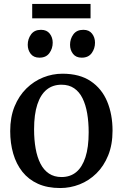

<svg xmlns="http://www.w3.org/2000/svg" viewBox="-20 -938 620 969"><path d="M31.5 -276.5Q31.5 -347 53.5 -400.8Q75.5 -454.5 113.2 -491.5Q151 -528.5 198 -547.2Q245 -566 295.5 -566Q382 -566 438 -528.2Q494 -490.5 521 -425.5Q548 -360.5 548 -278.5Q548 -208 526 -153.8Q504 -99.5 466.5 -62.8Q429 -26 381.8 -7.5Q334.5 11 284 11Q219 11 171.5 -10.5Q124 -32 93 -71Q62 -110 46.8 -162.5Q31.5 -215 31.5 -276.5ZM290.5 -44.5Q334.5 -44.5 364.8 -69.5Q395 -94.5 411.2 -144.5Q427.5 -194.5 427.5 -270Q427.5 -322 420 -365.8Q412.5 -409.5 396.5 -442Q380.5 -474.5 354.2 -492.5Q328 -510.5 290.5 -510.5Q246.5 -510.5 215.8 -485.8Q185 -461 168.5 -411Q152 -361 152 -285Q152 -232.5 159.8 -188.8Q167.5 -145 184 -112.5Q200.5 -80 227 -62.2Q253.5 -44.5 290.5 -44.5ZM178.5 -647Q150 -647 135 -666.2Q120 -685.5 120 -712Q120 -741.5 136.8 -764.5Q153.5 -787.5 186.5 -787.5H187.5Q216 -787.5 231 -768.2Q246 -749 246 -722.5Q246 -693 229.2 -670Q212.5 -647 179.5 -647ZM392 -647Q363.5 -647 348.5 -666.2Q333.5 -685.5 333.5 -712Q333.5 -741.5 350.2 -764.5Q367 -787.5 400 -787.5H401Q429.5 -787.5 444.5 -768.2Q459.5 -749 459.5 -722.5Q459.5 -693 442.8 -670Q426 -647 393 -647ZM437 -918V-845.5H142.5V-918Z"/></svg>

Font: Merriweather 28pt Medium
Style: Regular
Weight: 500
Version: Version 2.100